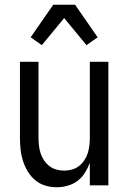

<svg xmlns="http://www.w3.org/2000/svg" viewBox="-20 -780 540 808"><path d="M219 8Q194 8 170.5 1Q147 -6 128 -22Q109 -38 96.5 -59Q84 -80 76.5 -103.5Q69 -127 66.5 -151.5Q64 -176 64 -200V-520H142V-200Q142 -183 144 -166.5Q146 -150 151 -134.5Q156 -119 165.5 -105Q175 -91 188 -81Q201 -71 217 -66.5Q233 -62 250 -62Q267 -62 283 -66.5Q299 -71 312 -81Q325 -91 334.5 -105Q344 -119 349 -134.5Q354 -150 356 -166.5Q358 -183 358 -200V-520H436V0H358V-95Q350 -73 337.5 -53Q325 -33 306.5 -19Q288 -5 265 1.5Q242 8 219 8ZM156 -590 109 -623 204 -760H296L391 -623L344 -590L250 -704Z"/></svg>

Font: Iosevka Term Curly
Style: Regular
Weight: 400
Designer: Belleve Invis
Foundry: Belleve Invis
Version: Version 32.3.0